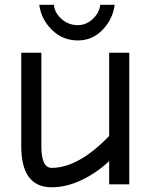

<svg xmlns="http://www.w3.org/2000/svg" viewBox="-20 -770 644 802"><path d="M195.8 -68.8Q307.6 -68.8 436 -202.1V-549.8H520V0H436V-97.2Q385.7 -49.3 322.3 -18.6Q258.8 12.2 195.8 12.2Q68.8 12.2 68.8 -159.2V-549.8H152.8V-159.2Q152.8 -68.8 195.8 -68.8ZM144 -750H205.1Q208 -716.8 236.8 -690.9Q265.6 -665 305.2 -665Q340.3 -665 367.7 -690.9Q395 -716.8 398.9 -750H459Q451.2 -689.5 408.4 -645.3Q365.7 -601.1 305.2 -601.1Q241.7 -601.1 196.8 -645.3Q151.9 -689.5 144 -750Z"/></svg>

Font: Junction Regular
Style: Regular
Weight: 500
Designer: Caroline Hadilaksono
Foundry: Caroline Hadilaksono
Version: Version 1.056